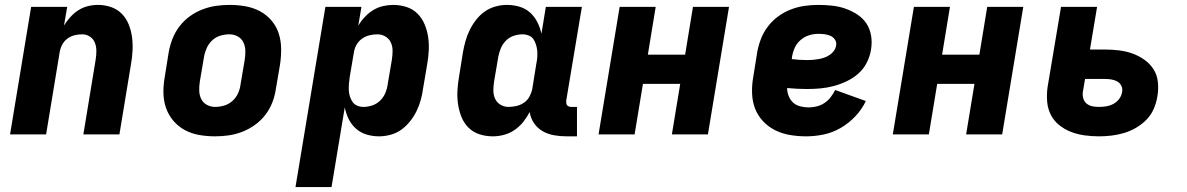

<svg xmlns="http://www.w3.org/2000/svg" viewBox="-20 -548 4840 783"><path d="M21 0 107 -520H254L241 -444Q252 -462 267 -478.5Q282 -495 300 -506.5Q318 -518 338.5 -523Q359 -528 379 -528Q408 -528 433.5 -519Q459 -510 477 -491.5Q495 -473 505 -448Q515 -423 518.5 -396Q522 -369 520.5 -341Q519 -313 514 -285L467 0H320L370 -304Q373 -322 373 -340Q373 -358 367 -373.5Q361 -389 347 -398.5Q333 -408 315 -408Q299 -408 283 -404Q267 -400 253.5 -389.5Q240 -379 232.5 -363.5Q225 -348 223 -333L168 0Z M857 8Q824 8 792.5 2.5Q761 -3 734 -17.5Q707 -32 687 -55.5Q667 -79 657 -108Q647 -137 646.5 -169.5Q646 -202 652 -235L668 -335Q673 -363 683.5 -390Q694 -417 712 -440.5Q730 -464 754 -481.5Q778 -499 805.5 -509.5Q833 -520 860.5 -524Q888 -528 916 -528Q949 -528 980.5 -522.5Q1012 -517 1039.5 -502.5Q1067 -488 1087 -464.5Q1107 -441 1116.5 -412Q1126 -383 1126.5 -350.5Q1127 -318 1122 -285L1105 -185Q1101 -157 1090.5 -130Q1080 -103 1062 -79.5Q1044 -56 1019.5 -38.5Q995 -21 968 -10.5Q941 0 913 4Q885 8 857 8ZM857 -112Q876 -112 894.5 -117.5Q913 -123 928 -136.5Q943 -150 951 -168Q959 -186 961 -204L978 -304Q981 -323 980.5 -341.5Q980 -360 972.5 -375.5Q965 -391 949.5 -399.5Q934 -408 916 -408Q897 -408 878.5 -402.5Q860 -397 845.5 -383.5Q831 -370 823 -352Q815 -334 812 -316L795 -216Q792 -197 792.5 -178.5Q793 -160 800.5 -144.5Q808 -129 823.5 -120.5Q839 -112 857 -112Z M1185 215 1307 -520H1454L1441 -443Q1452 -462 1467.5 -478.5Q1483 -495 1501.5 -506.5Q1520 -518 1541.5 -523Q1563 -528 1583 -528Q1612 -528 1638 -519.5Q1664 -511 1682.5 -492.5Q1701 -474 1711.5 -449Q1722 -424 1726 -397Q1730 -370 1728.5 -341.5Q1727 -313 1722 -285L1705 -185Q1702 -162 1695.5 -139Q1689 -116 1678.5 -94.5Q1668 -73 1652 -53Q1636 -33 1616.5 -19Q1597 -5 1573 1.5Q1549 8 1526 8Q1499 8 1474.5 0.5Q1450 -7 1431.5 -23.5Q1413 -40 1402 -62.5Q1391 -85 1386 -110L1332 215ZM1462 -112Q1480 -112 1498 -118Q1516 -124 1530 -137.5Q1544 -151 1551.5 -169Q1559 -187 1561 -204L1578 -304Q1581 -323 1581 -341Q1581 -359 1574 -374.5Q1567 -390 1552 -399Q1537 -408 1519 -408Q1503 -408 1486.5 -404Q1470 -400 1456 -390Q1442 -380 1433.5 -364.5Q1425 -349 1423 -333L1406 -233Q1404 -219 1403 -206Q1402 -193 1402.5 -180Q1403 -167 1407 -154.5Q1411 -142 1418 -132Q1425 -122 1437 -117Q1449 -112 1462 -112Z M1990 8Q1961 8 1935 -0.5Q1909 -9 1890.5 -27.5Q1872 -46 1862 -71Q1852 -96 1848 -123Q1844 -150 1845.5 -178.5Q1847 -207 1852 -235L1868 -335Q1872 -358 1878.5 -381Q1885 -404 1895.5 -425.5Q1906 -447 1921.5 -467Q1937 -487 1957 -501Q1977 -515 2000.5 -521.5Q2024 -528 2047 -528Q2074 -528 2099 -520.5Q2124 -513 2142 -496.5Q2160 -480 2171.5 -457.5Q2183 -435 2188 -410L2206 -520H2353L2289 -137Q2289 -132 2289.5 -127Q2290 -122 2293 -118.5Q2296 -115 2300.5 -113.5Q2305 -112 2310 -112H2333V8H2290Q2264 8 2239 3.5Q2214 -1 2193 -13Q2172 -25 2158 -45.5Q2144 -66 2140 -91Q2129 -70 2114 -51Q2099 -32 2078.5 -18Q2058 -4 2035 2Q2012 8 1990 8ZM2054 -112Q2070 -112 2087 -116Q2104 -120 2118 -130Q2132 -140 2140 -155.5Q2148 -171 2151 -187L2167 -287Q2170 -301 2171 -314Q2172 -327 2171 -340Q2170 -353 2166 -365.5Q2162 -378 2155.5 -388Q2149 -398 2136.5 -403Q2124 -408 2111 -408Q2093 -408 2075 -402Q2057 -396 2043.5 -382.5Q2030 -369 2022.5 -351Q2015 -333 2012 -316L1995 -216Q1992 -197 1992 -179Q1992 -161 1999 -145.5Q2006 -130 2021 -121Q2036 -112 2054 -112Z M2421 0 2507 -520H2654L2622 -325H2774L2806 -520H2953L2867 0H2720L2754 -206H2602L2568 0Z M3267 8Q3234 8 3201.5 2.5Q3169 -3 3141 -17Q3113 -31 3091.5 -54Q3070 -77 3059 -106Q3048 -135 3047 -168.5Q3046 -202 3052 -235L3068 -335Q3073 -363 3083.5 -390Q3094 -417 3112 -440.5Q3130 -464 3154 -481.5Q3178 -499 3205.5 -509.5Q3233 -520 3261 -524Q3289 -528 3316 -528Q3345 -528 3373 -525Q3401 -522 3427 -513Q3453 -504 3476 -489Q3499 -474 3513.5 -452Q3528 -430 3532.5 -402Q3537 -374 3532 -345Q3528 -319 3515 -293Q3502 -267 3480.5 -248Q3459 -229 3432.5 -216.5Q3406 -204 3379.5 -197Q3353 -190 3326 -187.5Q3299 -185 3272 -185Q3252 -185 3231.5 -186Q3211 -187 3190 -189Q3190 -172 3196.5 -156Q3203 -140 3214.5 -129.5Q3226 -119 3243 -114.5Q3260 -110 3278 -110Q3294 -110 3310.5 -114Q3327 -118 3341.5 -127.5Q3356 -137 3367 -151Q3378 -165 3386 -181L3511 -136Q3495 -102 3468 -73.5Q3441 -45 3408 -26Q3375 -7 3339 0.5Q3303 8 3267 8ZM3273 -303Q3284 -303 3295.5 -304Q3307 -305 3318.5 -307Q3330 -309 3341.5 -313Q3353 -317 3363.5 -324Q3374 -331 3381 -341Q3388 -351 3390 -363Q3392 -376 3385 -386.5Q3378 -397 3366.5 -402Q3355 -407 3342.5 -408.5Q3330 -410 3317 -410Q3298 -410 3279 -404Q3260 -398 3244.5 -384.5Q3229 -371 3221 -353Q3213 -335 3210 -316L3209 -307Q3224 -305 3240.5 -304Q3257 -303 3273 -303Z M3621 0 3707 -520H3854L3822 -325H3974L4006 -520H4153L4067 0H3920L3954 -206H3802L3768 0Z M4462 8Q4432 8 4403 4Q4374 0 4348 -10Q4322 -20 4300 -37.5Q4278 -55 4265.5 -79.5Q4253 -104 4250.5 -133Q4248 -162 4252 -192L4307 -520H4454L4425 -346H4486Q4515 -346 4544 -342.5Q4573 -339 4599 -329.5Q4625 -320 4647.5 -304Q4670 -288 4684.5 -265Q4699 -242 4702 -213Q4705 -184 4700 -155Q4696 -130 4685.5 -105Q4675 -80 4656 -60.5Q4637 -41 4613 -27Q4589 -13 4563.5 -5.5Q4538 2 4512.5 5Q4487 8 4462 8ZM4462 -112Q4477 -112 4492 -114.5Q4507 -117 4521 -124.5Q4535 -132 4544.5 -145Q4554 -158 4556 -173Q4559 -186 4553 -198Q4547 -210 4536 -216Q4525 -222 4512 -224Q4499 -226 4486 -226H4405L4396 -173Q4394 -159 4398 -146Q4402 -133 4412 -125Q4422 -117 4435 -114.5Q4448 -112 4462 -112Z"/></svg>

Font: Iosevka Heavy Extended
Style: Italic
Weight: 900
Width: 7
Italic angle: -9°
Monospace: yes
Designer: Belleve Invis
Foundry: Belleve Invis
Version: Version 32.5.0; ttfautohint (v1.8.4)